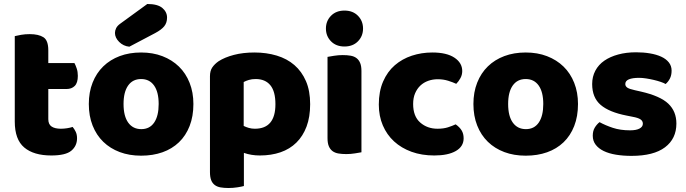

<svg xmlns="http://www.w3.org/2000/svg" viewBox="-20 -764 3439 962"><path d="M222 -167Q222 -141 238.5 -130Q255 -119 285 -119Q300 -119 316 -121.5Q332 -124 344 -128Q353 -117 359.5 -103.5Q366 -90 366 -71Q366 -33 337.5 -9Q309 15 237 15Q149 15 101.5 -25Q54 -65 54 -155V-583Q65 -586 85.5 -589.5Q106 -593 129 -593Q173 -593 197.5 -577.5Q222 -562 222 -512V-448H353Q359 -437 364.5 -420.5Q370 -404 370 -384Q370 -349 354.5 -333.5Q339 -318 313 -318H222Z M718 -744Q770 -744 793.5 -724Q817 -704 817 -676Q817 -650 803 -632.5Q789 -615 757 -598L628 -530Q598 -533 577 -554Q556 -575 556 -599Q556 -611 562 -623Q568 -635 582 -645ZM949 -243Q949 -181 930 -132.5Q911 -84 876.5 -51Q842 -18 794 -1Q746 16 687 16Q628 16 580 -2Q532 -20 497.5 -53.5Q463 -87 444 -135Q425 -183 425 -243Q425 -302 444 -350Q463 -398 497.5 -431.5Q532 -465 580 -483Q628 -501 687 -501Q746 -501 794 -482.5Q842 -464 876.5 -430.5Q911 -397 930 -349Q949 -301 949 -243ZM599 -243Q599 -182 622.5 -149.5Q646 -117 688 -117Q730 -117 752.5 -150Q775 -183 775 -243Q775 -303 752 -335.5Q729 -368 687 -368Q645 -368 622 -335.5Q599 -303 599 -243Z M1255 -501Q1315 -501 1366.5 -485.5Q1418 -470 1455 -438Q1492 -406 1513 -357.5Q1534 -309 1534 -242Q1534 -178 1516 -130Q1498 -82 1465 -49.5Q1432 -17 1385.5 -1Q1339 15 1282 15Q1239 15 1202 2V168Q1192 171 1170 174.5Q1148 178 1125 178Q1103 178 1085.5 175Q1068 172 1056 163Q1044 154 1038 138.5Q1032 123 1032 98V-382Q1032 -409 1043.5 -426Q1055 -443 1075 -457Q1106 -477 1152 -489Q1198 -501 1255 -501ZM1257 -119Q1360 -119 1360 -242Q1360 -306 1334.5 -337Q1309 -368 1261 -368Q1242 -368 1227 -363.5Q1212 -359 1201 -353V-133Q1213 -127 1227 -123Q1241 -119 1257 -119Z M1613 -621Q1613 -659 1638.5 -685Q1664 -711 1706 -711Q1748 -711 1773.5 -685Q1799 -659 1799 -621Q1799 -583 1773.5 -557Q1748 -531 1706 -531Q1664 -531 1638.5 -557Q1613 -583 1613 -621ZM1791 -1Q1780 1 1758.5 4.5Q1737 8 1715 8Q1693 8 1675.5 5Q1658 2 1646 -7Q1634 -16 1627.5 -31.5Q1621 -47 1621 -72V-479Q1632 -481 1653.5 -484.5Q1675 -488 1697 -488Q1719 -488 1736.5 -485Q1754 -482 1766 -473Q1778 -464 1784.5 -448.5Q1791 -433 1791 -408Z M2173 -367Q2148 -367 2125.5 -359Q2103 -351 2086.5 -335.5Q2070 -320 2060 -297Q2050 -274 2050 -243Q2050 -181 2085.5 -150Q2121 -119 2172 -119Q2202 -119 2224 -126Q2246 -133 2263 -141Q2283 -127 2293 -110.5Q2303 -94 2303 -71Q2303 -30 2264 -7.5Q2225 15 2156 15Q2093 15 2042 -3.5Q1991 -22 1954.5 -55.5Q1918 -89 1898 -136Q1878 -183 1878 -240Q1878 -306 1899.5 -355.5Q1921 -405 1958 -437Q1995 -469 2043.5 -485Q2092 -501 2146 -501Q2218 -501 2257 -475Q2296 -449 2296 -408Q2296 -389 2287 -372.5Q2278 -356 2266 -344Q2249 -352 2225 -359.5Q2201 -367 2173 -367Z M2876 -243Q2876 -181 2857 -132.5Q2838 -84 2803.5 -51Q2769 -18 2721 -1Q2673 16 2614 16Q2555 16 2507 -2Q2459 -20 2424.5 -53.5Q2390 -87 2371 -135Q2352 -183 2352 -243Q2352 -302 2371 -350Q2390 -398 2424.5 -431.5Q2459 -465 2507 -483Q2555 -501 2614 -501Q2673 -501 2721 -482.5Q2769 -464 2803.5 -430.5Q2838 -397 2857 -349Q2876 -301 2876 -243ZM2526 -243Q2526 -182 2549.5 -149.5Q2573 -117 2615 -117Q2657 -117 2679.5 -150Q2702 -183 2702 -243Q2702 -303 2679 -335.5Q2656 -368 2614 -368Q2572 -368 2549 -335.5Q2526 -303 2526 -243Z M3369 -145Q3369 -69 3312 -26Q3255 17 3144 17Q3102 17 3066 11Q3030 5 3004.5 -7.5Q2979 -20 2964.5 -39Q2950 -58 2950 -84Q2950 -108 2960 -124.5Q2970 -141 2984 -152Q3013 -136 3050.5 -123.5Q3088 -111 3137 -111Q3168 -111 3184.5 -120Q3201 -129 3201 -144Q3201 -158 3189 -166Q3177 -174 3149 -179L3119 -185Q3032 -202 2989.5 -238.5Q2947 -275 2947 -343Q2947 -380 2963 -410Q2979 -440 3008 -460Q3037 -480 3077.5 -491Q3118 -502 3167 -502Q3204 -502 3236.5 -496.5Q3269 -491 3293 -480Q3317 -469 3331 -451.5Q3345 -434 3345 -410Q3345 -387 3336.5 -370.5Q3328 -354 3315 -343Q3307 -348 3291 -353.5Q3275 -359 3256 -363.5Q3237 -368 3217.5 -371Q3198 -374 3182 -374Q3149 -374 3131 -366.5Q3113 -359 3113 -343Q3113 -332 3123 -325Q3133 -318 3161 -312L3192 -305Q3288 -283 3328.5 -244.5Q3369 -206 3369 -145Z"/></svg>

Font: Baloo Tammudu
Style: Regular
Weight: 400
Designer: Omkar Shende and Ek Type
Foundry: Ek Type
Version: Version 1.443;PS 1.000;hotconv 16.6.51;makeotf.lib2.5.65220;